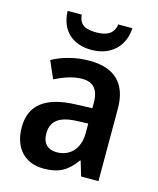

<svg xmlns="http://www.w3.org/2000/svg" viewBox="-115 -840 766 931"><g transform="rotate(15 268.0 -374.5)"><path d="M433 -759H362C356 -708 315 -694 270 -694C218 -694 183 -706 179 -759H108C111 -663 170 -606 268 -606C364 -606 429 -667 433 -759ZM274 -553C204 -553 139 -535 88 -507L126 -420C172 -443 217 -459 262 -459C316 -459 346 -430 346 -361V-334L263 -331C114 -326 39 -269 39 -157C39 -53 98 10 192 10C271 10 312 -16 354 -74H357L379 0H466V-364C466 -490 400 -553 274 -553ZM289 -255 346 -257V-209C346 -128 298 -83 234 -83C191 -83 162 -106 162 -158C162 -217 196 -251 289 -255Z"/></g></svg>

Font: Noto Sans Thai SemCond SemBd
Style: Regular
Weight: 600
Width: 4
Designer: Monotype Design Team
Foundry: Monotype Imaging Inc.
Version: Version 2.002